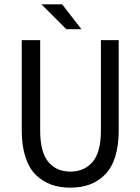

<svg xmlns="http://www.w3.org/2000/svg" viewBox="-20 -843 640 875"><path d="M282.2 -710 168.9 -823.2H263.2L351.1 -710ZM300.8 12.2Q251 12.2 211.4 -2.4Q171.9 -17.1 141.8 -47.4Q111.8 -77.6 95.5 -128.7Q79.1 -179.7 79.1 -249V-660.2H163.1V-248Q163.1 -149.9 200 -105.5Q236.8 -61 300.8 -61Q364.7 -61 402.3 -105.5Q439.9 -149.9 439.9 -248V-660.2H521V-249Q521 -179.7 504.9 -128.7Q488.8 -77.6 458.7 -47.4Q428.7 -17.1 389.4 -2.4Q350.1 12.2 300.8 12.2Z"/></svg>

Font: Office Code Pro D
Style: Regular
Weight: 400
Designer: Nathan Rutzky & Paul D. Hunt
Foundry: Adobe Systems Incorporated
Version: Version 1.004;PS 001.004;hotconv 1.0.70;makeotf.lib2.5.58329